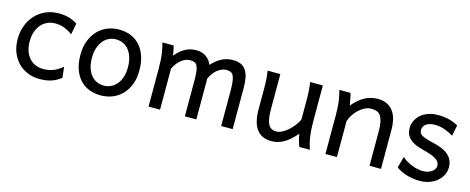

<svg xmlns="http://www.w3.org/2000/svg" viewBox="-32 -977 3570 1459"><g transform="rotate(15 1753.0 -248.0)"><path d="M451.7 -41.5Q433.1 -27.3 414.8 -17.3Q396.5 -7.3 376.5 -0.7Q356.4 5.9 333.5 9Q310.5 12.2 283.2 12.2Q233.9 12.2 190.9 -5.1Q147.9 -22.5 115.7 -55.2Q83.5 -87.9 64.9 -134.3Q46.4 -180.7 46.4 -239.3Q46.4 -294.4 64.2 -343.3Q82 -392.1 115 -428.7Q147.9 -465.3 195.1 -486.6Q242.2 -507.8 300.3 -507.8Q349.1 -507.8 384.5 -496.3Q419.9 -484.9 446.8 -466.3L429.7 -378.4Q396.5 -402.8 363.8 -415Q331.1 -427.2 293 -427.2Q260.3 -427.2 232.2 -414.8Q204.1 -402.3 183.3 -378.9Q162.6 -355.5 150.9 -321.3Q139.2 -287.1 139.2 -244.1Q139.2 -204.6 149.9 -172.4Q160.6 -140.1 180.7 -116.9Q200.7 -93.8 229 -81.1Q257.3 -68.4 293 -68.4Q337.4 -68.4 373.5 -83.5Q409.7 -98.6 441.9 -127Z M628.4 -246.6Q628.4 -204.1 638.7 -170.4Q648.9 -136.7 667.7 -113.5Q686.5 -90.3 712.4 -78.1Q738.3 -65.9 770 -65.9Q799.3 -65.9 825.2 -78.1Q851.1 -90.3 870.4 -113.5Q889.6 -136.7 900.6 -170.4Q911.6 -204.1 911.6 -246.6Q911.6 -289.6 901.4 -323.5Q891.1 -357.4 872.3 -381.1Q853.5 -404.8 827.4 -417.2Q801.3 -429.7 770 -429.7Q740.2 -429.7 714.4 -417.2Q688.5 -404.8 669.4 -381.1Q650.4 -357.4 639.4 -323.5Q628.4 -289.6 628.4 -246.6ZM538.1 -246.6Q538.1 -309.6 557.1 -358.2Q576.2 -406.7 608.4 -440.2Q640.6 -473.6 683.6 -490.7Q726.6 -507.8 774.9 -507.8Q825.2 -507.8 866.9 -490.7Q908.7 -473.6 938.7 -440.2Q968.8 -406.7 985.4 -358.2Q1002 -309.6 1002 -246.6Q1002 -183.6 982.9 -135.3Q963.9 -86.9 931.6 -54.2Q899.4 -21.5 856.4 -4.6Q813.5 12.2 765.1 12.2Q714.8 12.2 673.1 -4.6Q631.3 -21.5 601.3 -54.2Q571.3 -86.9 554.7 -135.3Q538.1 -183.6 538.1 -246.6Z M1516.1 0H1425.8V-278.3Q1425.8 -323.7 1422.4 -351.8Q1418.9 -379.9 1410.9 -395.8Q1402.8 -411.6 1389.2 -417Q1375.5 -422.4 1355 -422.4Q1336.9 -422.4 1318.8 -415Q1300.8 -407.7 1284.4 -394.3Q1268.1 -380.9 1254.2 -362.5Q1240.2 -344.2 1230.5 -322.3V0H1140.1V-300.3Q1140.1 -372.6 1131.8 -422.6Q1123.5 -472.7 1115.7 -498H1203.6Q1209 -482.4 1212.9 -461.2Q1216.8 -439.9 1219.2 -422.4Q1241.7 -448.2 1262.2 -464.8Q1282.7 -481.4 1303 -491Q1323.2 -500.5 1343.3 -504.2Q1363.3 -507.8 1384.3 -507.8Q1408.2 -507.8 1427.7 -501Q1447.3 -494.1 1462.2 -482.9Q1477.1 -471.7 1487.8 -456.8Q1498.5 -441.9 1504.4 -425.8Q1527.3 -450.7 1548.8 -466.6Q1570.3 -482.4 1590.8 -491.5Q1611.3 -500.5 1631.1 -504.2Q1650.9 -507.8 1669.9 -507.8Q1707 -507.8 1732.4 -495.8Q1757.8 -483.9 1773.2 -460.4Q1788.6 -437 1795.2 -402.3Q1801.8 -367.7 1801.8 -322.3V0H1711.4V-268.6Q1711.4 -315.9 1708 -345.7Q1704.6 -375.5 1696.5 -392.6Q1688.5 -409.7 1674.8 -416Q1661.1 -422.4 1640.6 -422.4Q1622.6 -422.4 1605 -415.3Q1587.4 -408.2 1571 -395.3Q1554.7 -382.3 1540.8 -363.8Q1526.9 -345.2 1516.1 -322.3Z M2326.7 0Q2323.2 -8.3 2319.3 -19.5Q2315.4 -30.8 2311.8 -43.5Q2308.1 -56.2 2304.9 -70.1Q2301.8 -84 2299.8 -97.7Q2255.4 -43.5 2208.3 -15.6Q2161.1 12.2 2109.4 12.2Q1953.1 12.2 1953.1 -197.8V-341.8Q1953.1 -365.2 1952.9 -384.3Q1952.6 -403.3 1951.7 -421.1Q1950.7 -439 1948.7 -457.5Q1946.8 -476.1 1943.4 -498H2043.5V-227.1Q2043.5 -185.5 2047.6 -155.5Q2051.8 -125.5 2061.5 -106.2Q2071.3 -86.9 2087.2 -77.6Q2103 -68.4 2126.5 -68.4Q2147.9 -68.4 2172.4 -81.3Q2196.8 -94.2 2219 -114.3Q2241.2 -134.3 2259.5 -158.4Q2277.8 -182.6 2287.6 -205.1V-341.8Q2287.6 -365.7 2287.4 -385Q2287.1 -404.3 2286.1 -421.9Q2285.2 -439.5 2283.2 -457.5Q2281.2 -475.6 2277.8 -498H2377.9V-219.7Q2377.9 -148.4 2386 -95Q2394 -41.5 2409.7 0Z M2878.4 0V-268.6Q2878.4 -314.5 2872.3 -344.2Q2866.2 -374 2854.2 -391.4Q2842.3 -408.7 2824 -415.5Q2805.7 -422.4 2780.8 -422.4Q2754.4 -422.4 2729.2 -409.9Q2704.1 -397.5 2683.1 -377.7Q2662.1 -357.9 2646 -333Q2629.9 -308.1 2622.1 -283.2V0H2531.7V-300.3Q2531.7 -372.6 2523.7 -422.6Q2515.6 -472.7 2507.3 -498H2595.2Q2598.1 -490.2 2601.1 -477.8Q2604 -465.3 2606.4 -451.7Q2608.9 -438 2610.8 -424.8L2614.7 -402.8Q2661.1 -458.5 2708.5 -483.2Q2755.9 -507.8 2807.6 -507.8Q2885.7 -507.8 2927.2 -456.8Q2968.8 -405.8 2968.8 -305.2V0Z M3425.3 -383.3Q3413.1 -390.6 3397.5 -398.7Q3381.8 -406.7 3363.5 -413.6Q3345.2 -420.4 3324.5 -425Q3303.7 -429.7 3281.2 -429.7Q3254.4 -429.7 3236.1 -423.8Q3217.8 -418 3206.8 -408.9Q3195.8 -399.9 3190.9 -388.4Q3186 -377 3186 -366.2Q3186 -353.5 3189.9 -343.8Q3193.8 -334 3206.3 -325.7Q3218.8 -317.4 3241.7 -309.6Q3264.6 -301.8 3303.2 -293Q3336.4 -285.6 3365.7 -274.2Q3395 -262.7 3417 -245.1Q3439 -227.5 3451.7 -202.9Q3464.4 -178.2 3464.4 -144Q3464.4 -110.8 3449.7 -82.5Q3435.1 -54.2 3409.7 -33Q3384.3 -11.7 3350.1 0.2Q3315.9 12.2 3276.4 12.2Q3246.6 12.2 3219 7.8Q3191.4 3.4 3167.2 -4.4Q3143.1 -12.2 3123 -22.5Q3103 -32.7 3088.4 -43.9L3112.8 -131.8Q3129.4 -117.2 3150.1 -105Q3170.9 -92.8 3192.9 -84Q3214.8 -75.2 3237.1 -70.6Q3259.3 -65.9 3278.8 -65.9Q3300.3 -65.9 3318.1 -71.5Q3335.9 -77.1 3348.9 -86.2Q3361.8 -95.2 3369.1 -107.2Q3376.5 -119.1 3376.5 -131.8Q3376.5 -145.5 3370.8 -157.5Q3365.2 -169.4 3350.3 -180.4Q3335.4 -191.4 3309.3 -201.7Q3283.2 -211.9 3242.2 -222.2Q3197.8 -232.9 3169.7 -247.6Q3141.6 -262.2 3125.7 -279.8Q3109.9 -297.4 3104 -317.9Q3098.1 -338.4 3098.1 -361.3Q3098.1 -372.6 3101.8 -387.7Q3105.5 -402.8 3114 -419.2Q3122.6 -435.5 3136.5 -451.4Q3150.4 -467.3 3171.4 -479.7Q3192.4 -492.2 3220.7 -500Q3249 -507.8 3286.1 -507.8Q3312.5 -507.8 3335.7 -504.4Q3358.9 -501 3378.2 -495.4Q3397.5 -489.7 3413.6 -482.7Q3429.7 -475.6 3442.4 -468.8Z"/></g></svg>

Font: Andika Am
Style: Regular
Weight: 400
Designer: Victor Gaultney, Annie Olsen, Julie Remington, Don Collingsworth, Eric Hays, Becca Hirsbrunner
Foundry: SIL International
Version: Version 5.000